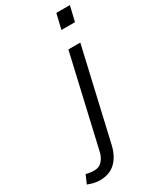

<svg xmlns="http://www.w3.org/2000/svg" viewBox="-366 -761 861 1043"><g transform="rotate(-30 64.0 -239.0)"><path d="M160.2 -598.1 182.6 -692.4H267.6L245.1 -598.1ZM-66.4 213.9Q-100.1 213.9 -140.1 197.8L-117.2 145Q-94.2 152.3 -65.4 152.3Q-35.6 152.3 -16.8 131.6Q2 110.8 8.8 82L140.1 -487.8H214.8L84 80.1Q69.3 143.1 32.2 178.5Q-4.9 213.9 -66.4 213.9Z"/></g></svg>

Font: HK Grotesk Italic
Style: Regular
Weight: 400
Italic angle: -13°
Designer: Alfredo Marco Pradil and Stefan Peev
Foundry: Hanken Design Co.
Version: Version 1.000;PS 001.000;hotconv 1.0.88;makeotf.lib2.5.64775